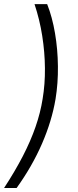

<svg xmlns="http://www.w3.org/2000/svg" viewBox="-50 -789 384 949"><path d="M-29.8 140.1Q24.4 57.1 63 -17.6Q101.6 -92.3 125.7 -162.1Q149.9 -231.9 160.6 -299.8Q172.9 -372.6 172.1 -451.9Q171.4 -531.2 158.7 -611.8Q146 -692.4 120.6 -768.6H183.1Q208.5 -704.1 221.9 -624.8Q235.4 -545.4 236.3 -461.7Q237.3 -377.9 224.6 -299.8Q206.1 -190.4 157.5 -78.6Q108.9 33.2 32.2 140.1Z"/></svg>

Font: Inter Tight Light
Style: Italic
Weight: 300
Italic angle: -9.39999°
Designer: Rasmus Andersson
Foundry: rsms
Version: Version 3.004